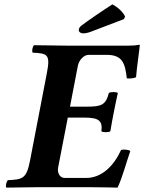

<svg xmlns="http://www.w3.org/2000/svg" viewBox="-20 -853 657 875"><path d="M377 -367H299L335 -554C340 -578 361 -603 384 -603H466C538 -603 550 -565 558 -496C570 -494 590 -496 600 -501C603 -542 617 -638 617 -646C617 -648 617 -649 614 -649C597 -646 589 -645 566 -645H283C283 -645 183 -646 135 -647C128 -641 124 -619 129 -613C196 -610 210 -605 194 -522L117 -122C101 -39 84 -35 16 -32C9 -26 4 -4 9 2C56 1 158 0 158 0H384C430 0 516 2 516 2C539 -48 556 -114 574 -165C565 -171 545 -173 532 -170C499 -98 445 -42 372 -42H275C254 -42 240 -63 245 -90L289 -317H367C433 -317 448 -300 442 -255C447 -249 476 -249 483 -255C489 -290 492 -309 499 -343C506 -377 510 -399 517 -429C512 -435 483 -435 476 -429C462 -374 441 -367 377 -367ZM492 -833C448 -805 375 -755 352 -737C341 -729 340 -723 339 -716C338 -708 348 -701 357 -701C366 -701 377 -702 393 -708L545 -766L550 -778C540 -799 516 -821 492 -833Z"/></svg>

Font: Libertinus Serif
Style: Bold Italic
Weight: 700
Italic angle: -12°
Designer: Philipp H. Poll, Khaled Hosny
Foundry: Caleb Maclennan
Version: Version 7.050;RELEASE